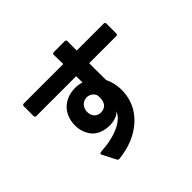

<svg xmlns="http://www.w3.org/2000/svg" viewBox="-193 -1066 1385 1385"><g transform="rotate(-45 500.0 -373.5)"><path d="M297 66H299C511 44 640 -82 659 -228C661 -244 662 -259 662 -274C662 -328 649 -372 633 -403L632 -525V-576H908C917 -576 922 -581 922 -590V-690C922 -699 917 -704 908 -704H633L634 -799C634 -808 629 -813 620 -813H508C499 -813 494 -808 494 -800V-799L496 -704H93C84 -704 79 -699 79 -690V-590C79 -581 84 -576 93 -576H499L500 -512C482 -518 459 -522 434 -522C391 -522 342 -510 304 -477C263 -443 242 -387 242 -331C242 -284 257 -238 288 -203C319 -169 371 -153 419 -153C462 -153 504 -166 525 -191C499 -124 400 -73 240 -63C232 -62 227 -58 227 -53C227 -51 228 -48 229 -46L282 57C285 63 290 66 297 66ZM373 -337C373 -355 379 -373 389 -387C403 -406 425 -415 445 -415C460 -415 474 -410 485 -403C494 -396 506 -384 510 -370C511 -363 512 -355 512 -345C512 -327 509 -306 495 -287C483 -272 462 -264 442 -264C421 -264 400 -272 388 -289C378 -302 373 -319 373 -337Z"/></g></svg>

Font: LINE Seed JP App_OTF Bold
Style: Regular
Weight: 700
Designer: LINE & Fontrix & Fontworks
Version: Version 1.009